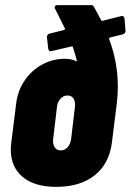

<svg xmlns="http://www.w3.org/2000/svg" viewBox="-20 -720 509 748"><path d="M469 -599Q469 -590 458 -586L409 -574Q404 -572 405 -568Q439 -478 439 -383Q439 -348 435 -317L416 -165Q406 -83 349.5 -37.5Q293 8 199 8Q115 8 68.5 -30.5Q22 -69 22 -138Q22 -147 24 -165L43 -317Q49 -367 76.5 -407Q104 -447 145 -469Q186 -491 232 -491Q259 -491 275 -482Q277 -480 278.5 -481Q280 -482 279 -485Q277 -495 264 -536Q263 -540 258 -539L181 -521L178 -520Q170 -520 168 -530L163 -574V-576Q163 -586 173 -589L229 -603Q234 -605 233 -609Q222 -632 195 -685Q193 -689 193 -691Q193 -700 204 -700H334Q343 -700 345 -695Q346 -693 346.5 -692Q347 -691 348 -690Q369 -650 374 -642Q374 -640 375.5 -639Q377 -638 379 -639L451 -657L455 -658Q463 -658 465 -648L469 -601ZM243 -348Q227 -348 215.5 -335.5Q204 -323 202 -304L187 -178Q185 -159 193 -146.5Q201 -134 216 -134Q232 -134 243 -146Q254 -158 257 -178L272 -304Q274 -324 266.5 -336Q259 -348 243 -348Z"/></svg>

Font: Barlow Condensed ExtraBold
Style: Italic
Weight: 800
Width: 3
Italic angle: -7°
Designer: Jeremy Tribby
Foundry: Tribby Type
Version: Version 1.408